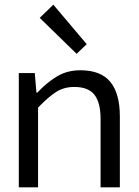

<svg xmlns="http://www.w3.org/2000/svg" viewBox="-20 -797 590 817"><path d="M142 0V-339Q185 -384 218.5 -405.5Q252 -427 296 -427Q356 -427 382 -393.5Q408 -360 408 -291V0H490V-302Q490 -399 449.5 -448.5Q409 -498 322 -498Q265 -498 221 -471Q177 -444 139 -403H135L128 -486H60V0ZM149 -721 306 -568 349 -609 207 -777Z"/></svg>

Font: Codetta
Style: Regular
Weight: 400
Italic angle: -11°
Designer: Ulrich Proeller
Foundry: PROSA GmbH
Version: Version 2.00;September 29, 2018;FontCreator 11.5.0.2427 64-b